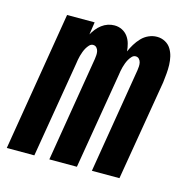

<svg xmlns="http://www.w3.org/2000/svg" viewBox="-101 -610 685 693"><g transform="rotate(15 241.5 -264.0)"><path d="M-17 0 69 -520H172L165 -473Q171 -484 179 -494Q187 -504 197.5 -512Q208 -520 220 -524Q232 -528 244 -528H245Q260 -528 273 -521.5Q286 -515 294.5 -503.5Q303 -492 307 -477.5Q311 -463 312 -449Q318 -463 326.5 -477Q335 -491 346.5 -503Q358 -515 373 -521.5Q388 -528 403 -528H404Q420 -528 434 -520.5Q448 -513 456 -500Q464 -487 467.5 -472Q471 -457 471.5 -441Q472 -425 470.5 -408.5Q469 -392 467 -375L404 0H301L366 -393Q367 -400 367.5 -407.5Q368 -415 366.5 -422Q365 -429 360 -434.5Q355 -440 347 -440Q339 -440 333 -433.5Q327 -427 323 -420Q319 -413 316 -405Q313 -397 311 -389.5Q309 -382 307.5 -374Q306 -366 305 -358L245 0H142L207 -393Q208 -400 208.5 -407.5Q209 -415 207.5 -422Q206 -429 201 -434.5Q196 -440 188 -440Q180 -440 174 -433.5Q168 -427 164 -420Q160 -413 157 -405Q154 -397 152 -389.5Q150 -382 148.5 -374Q147 -366 146 -358L86 0Z"/></g></svg>

Font: Iosevka SS04
Style: Bold Italic
Weight: 700
Italic angle: -9°
Monospace: yes
Designer: Belleve Invis
Foundry: Belleve Invis
Version: Version 19.0.0; ttfautohint (v1.8.4)